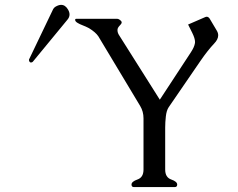

<svg xmlns="http://www.w3.org/2000/svg" viewBox="-20 -762 970 782"><path d="M550.8 -330.6 380.4 -614.3Q369.1 -630.9 342.8 -647Q329.1 -654.3 316.7 -658.9Q304.2 -663.6 296.4 -668.5Q291 -671.4 288.1 -675.3Q286.1 -678.2 286.1 -680.7V-682.6Q286.6 -685.5 291 -685.5H456.5Q461.4 -685.5 465.8 -682.6Q471.2 -679.2 474.1 -675.3Q475.6 -672.9 475.6 -670.4Q475.6 -667 472.2 -663.1Q468.8 -658.7 463.9 -653.6Q459 -648.4 458.5 -641.1V-638.7Q458.5 -627.9 466.3 -616.7L630.9 -356L757.3 -548.8Q771.5 -570.3 773.9 -585.9Q774.4 -588.4 774.4 -590.8Q774.4 -605.5 762.7 -628.9L746.1 -662.1L815.9 -692.4Q819.3 -693.8 822.3 -693.8Q828.6 -693.8 834 -686L863.3 -636.7Q868.7 -627.4 868.7 -618.2Q868.7 -601.6 852.1 -584.5Q826.2 -557.1 796.9 -514.6L667 -325.2Q658.2 -312 655.5 -288.1Q652.8 -264.2 652.8 -242.7V-71.3Q652.8 -39.6 677.2 -31Q701.7 -22.5 701.7 -10.3Q701.7 0 691.4 0H525.9Q515.6 0 515.6 -10.3Q515.6 -22.5 540 -31Q564.5 -39.6 564.5 -71.3V-279.8Q564.5 -308.1 550.8 -330.6ZM113.8 -510.7Q112.3 -509.3 111.3 -508.8Q103.5 -504.9 99.6 -511.7Q97.7 -515.1 98.1 -519.5L194.3 -720.2Q198.7 -731 208 -735.8Q219.7 -742.2 229 -742.2Q246.1 -742.2 257.3 -722.7Q263.2 -712.4 263.2 -703.1Q263.2 -691.9 254.9 -682.1Z"/></svg>

Font: Caudex
Style: Regular
Weight: 400
Version: Version 1.04